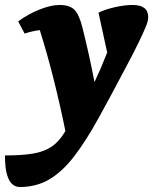

<svg xmlns="http://www.w3.org/2000/svg" viewBox="-62 -482 616 772"><path d="M17 270Q2 270 -11.5 259.5Q-25 249 -33.5 221.5Q-42 194 -42 143Q26 143 71 135.5Q116 128 146.5 107Q177 86 201 45Q179 -63 153 -166Q127 -269 98 -361Q67 -357 37 -347L11 -396Q50 -425 96.5 -443.5Q143 -462 177 -462Q219 -462 238 -442Q257 -422 270 -369Q283 -317 295 -263Q307 -209 318 -152Q345 -209 369 -271L334 -431Q360 -444 399.5 -453Q439 -462 471 -462Q534 -462 534 -413Q534 -407 532 -397.5Q530 -388 521.5 -368Q513 -348 495.5 -311.5Q478 -275 446 -215Q384 -97 334 -6.5Q284 84 237 145.5Q190 207 137.5 238.5Q85 270 17 270Z"/></svg>

Font: Petrona Black
Style: Italic
Weight: 900
Italic angle: -9°
Designer: Ringo R. Seeber
Foundry: Ringo R. Seeber
Version: Version 2.001; ttfautohint (v1.8.3)